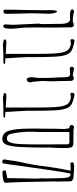

<svg xmlns="http://www.w3.org/2000/svg" viewBox="510 -1212 704 1764"><g transform="rotate(90 862.0 -330.0)"><path d="M204 -25Q204 -46 206 -62Q208 -90 208 -101L202 -221Q200 -255 197 -334Q202 -353 201 -378V-391Q200 -408 200 -464Q200 -524 199 -545Q196 -622 154 -622L135 -621H113Q68 -621 66 -642Q66 -647 72 -652Q78 -657 87 -659Q120 -647 179 -647Q194 -656 211 -656Q219 -656 225 -649Q231 -642 231 -632Q233 -560 233 -487V-414L232 -305Q232 -253 234 -195L235 -188V-187Q244 -109 244 -79Q244 -8 221 -8Q214 -8 209 -13Q204 -18 204 -25ZM69 -24Q69 -122 72 -213Q74 -335 74 -400Q74 -413 73 -424V-442Q73 -465 75.5 -481Q78 -497 83 -501Q84 -502 87 -502Q89 -502 92 -496.5Q95 -491 98 -483Q106 -463 106 -425L104 -346L102 -269Q102 -225 105 -153L107 -39Q107 -9 85 -9Q78 -9 73.5 -13.5Q69 -18 69 -24Z M569 -23Q569 -17 563.5 -13Q558 -9 550 -9H489L434 -7L386 -5Q368 -7 359 -10Q349 -12 342 -17H343L342 -23Q342 -28 349.5 -32.5Q357 -37 366 -37Q391 -37 475 -31V-100V-299Q475 -409 472 -468Q469 -527 459 -562.5Q449 -598 428 -612Q402 -629 379 -629Q371 -629 362 -627Q353 -625 349 -625Q344 -625 342 -629Q340 -633 340 -644Q340 -662 359 -662Q371 -662 401 -652L421 -646Q461 -635 478.5 -597.5Q496 -560 500.5 -487.5Q505 -415 505 -258Q505 -254 504 -251V-241L506 -199Q508 -180 508 -158Q508 -139 511 -107Q515 -78 515 -28Q537 -27 551 -25.5Q565 -24 569 -23Z M737 -257Q737 -243 729.5 -233Q722 -223 712 -223Q689 -223 689 -276Q689 -281 692.5 -301.5Q696 -322 696 -340V-404Q696 -417 694 -463L691 -516V-527Q691 -540 690 -545Q690 -550 689.5 -575Q689 -600 682 -611Q675 -622 660 -622Q645 -622 633 -621Q619 -619 616 -619Q593 -619 593 -637V-639Q593 -650 610 -659Q628 -655 631 -654Q671 -647 677 -646Q680 -656 702 -656Q710 -656 716 -649Q722 -642 723 -632Q725 -556 725 -526L727 -463L726 -420L724 -367Q724 -356 727 -330L730 -295Q732 -281 732 -276Q737 -263 737 -257Z M1062 -23Q1062 -17 1056.5 -13Q1051 -9 1043 -9H982L927 -7L879 -5Q861 -7 852 -10Q842 -12 835 -17H836L835 -23Q835 -28 842.5 -32.5Q850 -37 859 -37Q884 -37 968 -31V-100V-299Q968 -409 965 -468Q962 -527 952 -562.5Q942 -598 921 -612Q895 -629 872 -629Q864 -629 855 -627Q846 -625 842 -625Q837 -625 835 -629Q833 -633 833 -644Q833 -662 852 -662Q864 -662 894 -652L914 -646Q954 -635 971.5 -597.5Q989 -560 993.5 -487.5Q998 -415 998 -258Q998 -254 997 -251V-241L999 -199Q1001 -180 1001 -158Q1001 -139 1004 -107Q1008 -78 1008 -28Q1030 -27 1044 -25.5Q1058 -24 1062 -23Z M1340 -586 1339 -505Q1339 -482 1337 -464L1335 -421V-412Q1336 -409 1336 -404Q1336 -236 1329.5 -150.5Q1323 -65 1307 -32Q1291 1 1260 1Q1200 1 1181 -61Q1162 -123 1162 -236L1161 -292Q1161 -348 1162 -379L1163 -495Q1163 -511 1164 -520L1165 -553Q1165 -585 1160 -605L1158 -615Q1130 -614 1128 -637Q1128 -650 1146 -659L1174 -653H1181L1291 -652Q1322 -652 1331 -638.5Q1340 -625 1340 -586ZM1307 -329 1306 -558V-595Q1306 -606 1300.5 -611Q1295 -616 1283 -616L1193 -615V-334Q1193 -332 1191.5 -314.5Q1190 -297 1190 -265Q1190 -191 1202 -117Q1209 -72 1219 -56.5Q1229 -41 1255 -41Q1277 -41 1288.5 -71Q1300 -101 1303.5 -160.5Q1307 -220 1307 -329Z M1659 -30Q1659 -17 1648 -12.5Q1637 -8 1600 -2Q1597 -2 1588 -1.5Q1579 -1 1560 -1Q1553 -1 1549 -7.5Q1545 -14 1545 -26Q1545 -30 1563 -34Q1586 -40 1616 -44L1621 -318L1618 -368L1619 -395Q1619 -488 1616 -555Q1614 -595 1606.5 -610Q1599 -625 1580 -626H1575L1564 -570Q1548 -479 1517 -256Q1511 -219 1499 -128Q1497 -111 1492 -73.5Q1487 -36 1481 -7Q1479 -2 1474.5 0.5Q1470 3 1463 1Q1454 0 1448.5 -6.5Q1443 -13 1445 -21Q1446 -26 1454 -76Q1459 -120 1467 -156L1481 -221Q1489 -257 1494 -290Q1495 -294 1495 -302L1497 -314Q1498 -318 1498 -318L1500 -325Q1504 -350 1505 -366Q1507 -382 1514.5 -436Q1522 -490 1535 -559L1540 -583Q1541 -590 1543.5 -604.5Q1546 -619 1549 -627H1540L1506 -626Q1495 -625 1478 -625Q1477 -627 1474 -631Q1471 -635 1471 -642Q1471 -659 1507 -659Q1530 -659 1562 -657Q1594 -655 1615 -652Q1629 -649 1638 -641.5Q1647 -634 1646 -625Q1646 -549 1648 -500L1647 -476Q1649 -435 1651 -261Q1652 -133 1659 -34Z"/></g></svg>

Font: Amatic SC
Style: Regular
Weight: 400
Designer: Multiple Designers
Foundry: Vernon Adams
Version: Version 2.505